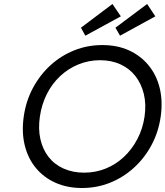

<svg xmlns="http://www.w3.org/2000/svg" viewBox="-20 -933 830 963"><path d="M391 10Q317 10 258 -16.5Q199 -43 159.5 -91Q120 -139 104 -204.5Q88 -270 99 -348Q110 -426 145 -491.5Q180 -557 233 -605.5Q286 -654 352.5 -680.5Q419 -707 493 -707Q568 -707 626.5 -680.5Q685 -654 725 -605.5Q765 -557 781 -491.5Q797 -426 786 -348Q775 -271 740 -205.5Q705 -140 651.5 -91.5Q598 -43 532 -16.5Q466 10 391 10ZM402 -67Q459 -67 510 -87.5Q561 -108 601.5 -146Q642 -184 669 -235.5Q696 -287 705 -348Q714 -410 701.5 -461.5Q689 -513 659.5 -551Q630 -589 584.5 -610Q539 -631 482 -631Q425 -631 373.5 -610Q322 -589 281.5 -551Q241 -513 215 -461.5Q189 -410 180 -348Q171 -287 182.5 -235.5Q194 -184 223.5 -146Q253 -108 299 -87.5Q345 -67 402 -67ZM408 -754 386 -794 544 -913 586 -851ZM582 -754 559 -794 718 -913 759 -851Z"/></svg>

Font: Lexend Light
Style: Italic
Weight: 300
Italic angle: -8.13011°
Designer: Bonnie Shaver-Troup, Thomas Jockin
Foundry: Lexend
Version: Version 1.007